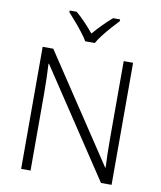

<svg xmlns="http://www.w3.org/2000/svg" viewBox="-100 -1026 929 1106"><g transform="rotate(10 364.5 -473.5)"><path d="M629 0H567L153 -624H150Q152 -585 153.5 -541.5Q155 -498 155 -451V0H100V-714H162L575 -92H578Q576 -123 575 -171Q574 -219 574 -261V-714H629ZM336 -788Q323 -810 302 -837Q281 -864 258 -890.5Q235 -917 217 -937V-947H258Q285 -924 312.5 -895Q340 -866 363 -838Q387 -866 415.5 -895Q444 -924 471 -947H512V-937Q493 -917 469.5 -890.5Q446 -864 425 -837Q404 -810 392 -788Z"/></g></svg>

Font: Noto Sans Arabic Light
Style: Regular
Weight: 300
Designer: Monotype Design Team, Nadine Chahine, Nizar Qandah and Khaled Hosny
Foundry: Monotype Imaging Inc.
Version: Version 2.012; ttfautohint (v1.8.4.7-5d5b)